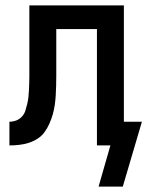

<svg xmlns="http://www.w3.org/2000/svg" viewBox="-20 -540 547 713"><path d="M436 153H346L390 0H340V-432H189V-260Q189 -241 188.5 -223Q188 -205 187 -187Q186 -169 183.5 -151Q181 -133 176 -115.5Q171 -98 163.5 -81Q156 -64 145.5 -49.5Q135 -35 119.5 -25Q104 -15 86.5 -9.5Q69 -4 51 -2Q33 0 15 0V-88Q28 -88 40 -92.5Q52 -97 61 -106.5Q70 -116 74 -128.5Q78 -141 81 -153.5Q84 -166 85.5 -179Q87 -192 87.5 -205Q88 -218 88.5 -230.5Q89 -243 89 -256V-520H440V-88H507Z"/></svg>

Font: Iosevka Semibold
Style: Regular
Weight: 600
Monospace: yes
Designer: Belleve Invis
Foundry: Belleve Invis
Version: Version 33.2.3; ttfautohint (v1.8.4)